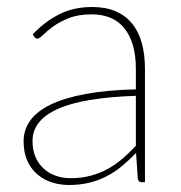

<svg xmlns="http://www.w3.org/2000/svg" viewBox="-20 -521 518 549"><path d="M368.5 -247Q217.5 -242 145.2 -209.5Q73 -177 73 -118Q73 -90.5 82.2 -70.5Q91.5 -50.5 106.8 -37.2Q122 -24 141.5 -17.8Q161 -11.5 181.5 -11.5Q213.5 -11.5 240 -18.8Q266.5 -26 289 -38.5Q311.5 -51 331 -68Q350.5 -85 368.5 -104ZM73.5 -423Q110.5 -461 151 -481Q191.5 -501 243.5 -501Q282 -501 310.5 -488.8Q339 -476.5 357.8 -453.5Q376.5 -430.5 385.5 -397.8Q394.5 -365 394.5 -324V0H385.5Q375.5 0 374 -10.5L369 -83.5Q348.5 -62.5 328 -45.5Q307.5 -28.5 284.5 -16.8Q261.5 -5 235 1.5Q208.5 8 176.5 8Q153 8 130 1Q107 -6 88.5 -21Q70 -36 58.8 -59.8Q47.5 -83.5 47.5 -117Q47.5 -149.5 66.2 -176Q85 -202.5 124.5 -221.8Q164 -241 224.5 -252.2Q285 -263.5 368.5 -265.5V-324Q368.5 -398 336.5 -439Q304.5 -480 241.5 -480Q204 -480 177 -469.2Q150 -458.5 132 -445.2Q114 -432 103.2 -421.2Q92.5 -410.5 87 -410.5Q82 -410.5 78 -416Z"/></svg>

Font: Lato 2
Style: Regular
Weight: 200
Designer: Lukasz Dziedzic with Adam Twardoch and Botio Nikoltchev
Foundry: tyPoland Lukasz Dziedzic
Version: Version 2.015; 2015-08-06; http://www.latofonts.com/